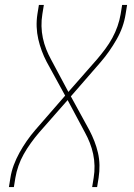

<svg xmlns="http://www.w3.org/2000/svg" viewBox="-20 -755 540 775"><path d="M16 0 22 -37Q26 -63 35.5 -88.5Q45 -114 58.5 -138.5Q72 -163 88 -186Q104 -209 123 -231L243 -369L168 -506Q157 -527 148.5 -550Q140 -573 134.5 -597Q129 -621 128 -646.5Q127 -672 131 -698L137 -735H157L151 -698Q147 -674 147.5 -649.5Q148 -625 153 -601.5Q158 -578 166.5 -556.5Q175 -535 186 -515L256 -384L372 -516Q389 -536 405 -557.5Q421 -579 433.5 -602Q446 -625 454.5 -649.5Q463 -674 467 -698L473 -735H493L487 -698Q483 -672 474 -646.5Q465 -621 451 -596.5Q437 -572 421 -549Q405 -526 386 -504L266 -366L341 -229Q352 -208 361 -185Q370 -162 375.5 -138Q381 -114 381.5 -88.5Q382 -63 378 -37L372 0H352L358 -37Q362 -61 361.5 -85.5Q361 -110 356 -133.5Q351 -157 342.5 -178.5Q334 -200 323 -220L253 -351L137 -219Q120 -199 104.5 -177.5Q89 -156 76 -133Q63 -110 54.5 -85.5Q46 -61 42 -37L36 0Z"/></svg>

Font: Iosevka Curly Thin
Style: Italic
Weight: 100
Italic angle: -9°
Monospace: yes
Designer: Belleve Invis
Foundry: Belleve Invis
Version: Version 22.1.2; ttfautohint (v1.8.4)